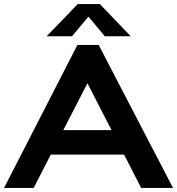

<svg xmlns="http://www.w3.org/2000/svg" viewBox="-20 -920 867 940"><path d="M0 0 359 -700H463L827 0H671L587.5 -163H228.5L145 0ZM290 -283H526L408 -512.5ZM208.5 -742.5 360.5 -900H469L620 -742.5H493L413 -838.5L332.5 -742.5Z"/></svg>

Font: Science Gothic
Style: Regular
Weight: 400
Designer: Thomas Phinney, Vassil Kateliev, Brandon Buerkle
Foundry: Font Detective LLC
Version: Version 1.018